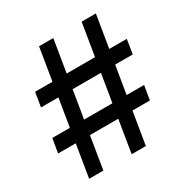

<svg xmlns="http://www.w3.org/2000/svg" viewBox="-167 -864 963 999"><g transform="rotate(-30 314.0 -364.0)"><path d="M339.4 0 459 -727.5H544.4L424.8 0ZM9.8 -194.8 24.4 -279.8H575.7L561.5 -194.8ZM84 0 203.1 -727.5H288.6L169.4 0ZM52.7 -446.8 66.9 -532.7H617.7L604 -446.8Z"/></g></svg>

Font: Inter 20pt Medium
Style: Regular
Weight: 500
Version: Version 4.001;git-66647c0bb